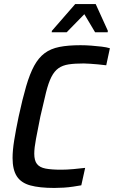

<svg xmlns="http://www.w3.org/2000/svg" viewBox="-20 -919 562 947"><path d="M248 8Q175 8 129.5 -4.5Q84 -17 63 -49.5Q42 -82 42 -140Q42 -177 50 -227Q58 -277 72 -344Q91 -432 109 -493.5Q127 -555 148.5 -594.5Q170 -634 200 -656.5Q230 -679 273 -687.5Q316 -696 377 -696Q402 -696 429.5 -694Q457 -692 481.5 -689Q506 -686 522 -681L504 -597Q483 -600 463 -601.5Q443 -603 425 -604.5Q407 -606 393 -606Q349 -606 319 -601.5Q289 -597 268.5 -582.5Q248 -568 233.5 -539.5Q219 -511 207 -463Q195 -415 179 -344Q166 -279 157.5 -234Q149 -189 149 -161Q149 -127 162.5 -110Q176 -93 205 -87.5Q234 -82 282 -82Q309 -82 342.5 -85Q376 -88 400 -91L381 -5Q364 -2 341 1.5Q318 5 294 6.5Q270 8 248 8ZM235 -760 236 -767 351 -899H452L512 -767L511 -760H449L396 -849L309 -760Z"/></svg>

Font: Saira SemiCondensed Medium
Style: Italic
Weight: 500
Width: 4
Italic angle: -12°
Designer: Hector Gatti with collaboration of the Omnibus-Type team
Foundry: Omnibus-Type
Version: Version 1.101